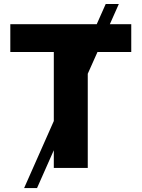

<svg xmlns="http://www.w3.org/2000/svg" viewBox="-20 -850 717 972"><path d="M102.1 102.1H167.5L252.4 -89.4V0H424.3V-476.6L473.6 -586.9H644.5V-727.5H536.1L581.5 -829.6H515.1L469.7 -727.5H32.2V-586.9H252.4V-237.3Z"/></svg>

Font: Inter ExtraBold
Style: Regular
Weight: 800
Designer: Rasmus Andersson
Foundry: rsms
Version: Version 4.001;git-9221beed3